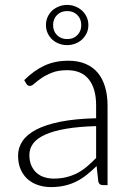

<svg xmlns="http://www.w3.org/2000/svg" viewBox="-20 -753 526 781"><path d="M398.5 0Q383.5 0 380 -14L373 -77.5Q352.5 -57.5 332.2 -41.5Q312 -25.5 290 -14.5Q268 -3.5 242.5 2.2Q217 8 186.5 8Q161 8 137 0.5Q113 -7 94.5 -22.5Q76 -38 64.8 -62.2Q53.5 -86.5 53.5 -120.5Q53.5 -152 71.5 -179Q89.5 -206 127.8 -226Q166 -246 226.2 -258Q286.5 -270 371 -272V-324Q371 -393 341.2 -430.2Q311.5 -467.5 253 -467.5Q217 -467.5 191.8 -457.5Q166.5 -447.5 149 -435.5Q131.5 -423.5 120.5 -413.5Q109.5 -403.5 102 -403.5Q92 -403.5 87 -412.5L78.5 -427Q117.5 -466 160.5 -486Q203.5 -506 258 -506Q298 -506 328 -493.2Q358 -480.5 377.8 -456.8Q397.5 -433 407.5 -399.2Q417.5 -365.5 417.5 -324V0ZM198.5 -26.5Q227.5 -26.5 251.8 -32.8Q276 -39 296.8 -50.2Q317.5 -61.5 335.5 -77Q353.5 -92.5 371 -110.5V-240Q300 -238 248.8 -229.2Q197.5 -220.5 164.2 -205.5Q131 -190.5 115.2 -169.8Q99.5 -149 99.5 -122.5Q99.5 -97.5 107.8 -79.2Q116 -61 129.5 -49.2Q143 -37.5 161 -32Q179 -26.5 198.5 -26.5ZM167 -651Q167 -669 173.8 -684Q180.5 -699 192.2 -709.8Q204 -720.5 219.8 -726.8Q235.5 -733 253 -733Q270.5 -733 286.2 -726.8Q302 -720.5 313.8 -709.8Q325.5 -699 332.5 -684Q339.5 -669 339.5 -651Q339.5 -633 332.5 -618.2Q325.5 -603.5 313.8 -592.5Q302 -581.5 286.2 -575.5Q270.5 -569.5 253 -569.5Q235.5 -569.5 219.8 -575.5Q204 -581.5 192.2 -592.5Q180.5 -603.5 173.8 -618.2Q167 -633 167 -651ZM196 -651Q196 -626 212 -610Q228 -594 253.5 -594Q278.5 -594 294.5 -610Q310.5 -626 310.5 -651Q310.5 -676 294.5 -692Q278.5 -708 253.5 -708Q228 -708 212 -692Q196 -676 196 -651Z"/></svg>

Font: Lato TR Light
Style: Regular
Weight: 300
Designer: Lukasz Dziedzic
Foundry: Lukasz Dziedzic
Version: Version 1.104 2013